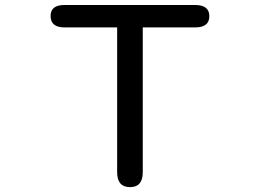

<svg xmlns="http://www.w3.org/2000/svg" viewBox="-20 -728 1040 769"><path d="M501 21.5Q449.2 21.5 449.2 -38.1V-618.2H238.3Q182.6 -618.2 182.6 -664.1Q182.6 -708 238.3 -708H761.7Q818.4 -708 818.4 -663.1Q818.4 -618.2 761.7 -618.2H551.8V-38.1Q551.8 21.5 501 21.5Z"/></svg>

Font: jf-openhuninn-1.1
Style: Regular
Weight: 400
Designer: [Kosugi Maru]
      Designed by Motoya company      

      [Varela Round]
      Joe Prince(Latin component); Avraham Co
Foundry: justfont CO.,LTD.
Version: 1.1